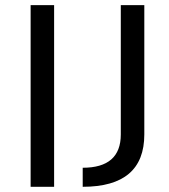

<svg xmlns="http://www.w3.org/2000/svg" viewBox="-20 -718 648 738"><path d="M188 -698.2V0H97.7V-698.2ZM534.7 -698.2V-201.2Q534.7 0 297.9 0V-73.2Q444.3 -73.2 444.3 -201.2V-698.2Z"/></svg>

Font: Sansation
Style: Regular
Weight: 400
Designer: Bernd Montag
Version: Version 1.301